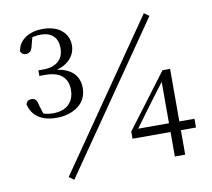

<svg xmlns="http://www.w3.org/2000/svg" viewBox="-83 -829 1047 950"><g transform="rotate(-10 441.0 -354.0)"><path d="M725 0V-123H534V-159L739 -431H777V-167H853V-123H777V0ZM183 -290Q127 -290 92 -313.5Q57 -337 47 -382Q51 -394 58.5 -398.5Q66 -403 76 -403Q88 -403 96 -395Q104 -387 108 -364L121 -323Q127 -321 133 -319Q149 -315 168 -315Q221 -315 248.5 -342Q276 -369 276 -415Q276 -459 248.5 -484Q221 -509 163 -509H134V-537H160Q206 -537 233.5 -560Q261 -583 261 -627Q261 -666 239 -687.5Q217 -709 176 -709Q160 -709 145 -706Q139 -705 133 -704L122 -662Q118 -643 109 -635Q100 -627 88 -627Q68 -627 61 -646Q66 -677 85.5 -697Q105 -717 132 -726Q159 -735 190 -735Q250 -735 284.5 -706Q319 -677 319 -631Q319 -588 287 -557Q263 -534 225 -524Q272 -517 299 -495Q335 -465 335 -414Q335 -355 291 -322.5Q247 -290 183 -290ZM215 27 190 9 697 -725 722 -707ZM725 -167V-375L654 -281L570 -167Z"/></g></svg>

Font: Early Summer Mincho Light
Style: Regular
Weight: 300
Designer: GuiWonder
Version: Version 1.002